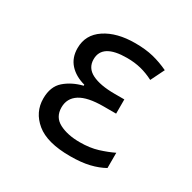

<svg xmlns="http://www.w3.org/2000/svg" viewBox="-129 -677 820 818"><g transform="rotate(30 281.5 -268.0)"><path d="M312 10Q199 10 145 -34.5Q91 -79 91 -146Q91 -205 126 -235.5Q161 -266 213 -279V-284Q165 -297 137.5 -327.5Q110 -358 110 -405Q110 -471 166.5 -508.5Q223 -546 313 -546Q364 -546 402.5 -536.5Q441 -527 479 -509L446 -442Q415 -458 383.5 -466Q352 -474 314 -474Q193 -474 193 -398Q193 -355 233 -335Q273 -315 344 -315H392V-245H330Q252 -245 214.5 -221Q177 -197 177 -152Q177 -104 217.5 -83Q258 -62 318 -62Q368 -62 406.5 -74Q445 -86 476 -101V-26Q446 -9 406.5 0.5Q367 10 312 10Z"/></g></svg>

Font: Noto Sans Mono SemiCondensed
Style: Regular
Weight: 400
Width: 4
Designer: Monotype Design Team
Foundry: Monotype Imaging Inc.
Version: Version 2.014